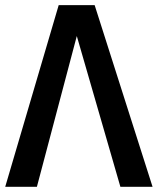

<svg xmlns="http://www.w3.org/2000/svg" viewBox="-25 -720 608 740"><path d="M-4.9 0 201.2 -700.2H339.8L563 0H439L271 -581.1L117.2 0Z"/></svg>

Font: Cakra Normal
Style: Regular
Weight: 400
Designer: Lucia Kollert, Vojtech Kollert
Foundry: OoM Type
Version: Version 1.000;Glyphs 3.1.1 (3148)